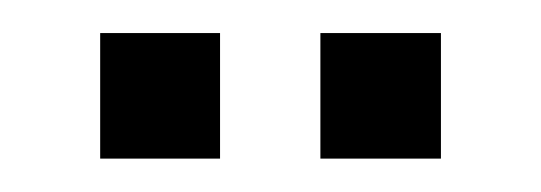

<svg xmlns="http://www.w3.org/2000/svg" viewBox="-20 -636 324 115"><path d="M111.8 -616.2V-541H40V-616.2ZM244.1 -616.2V-541H171.9V-616.2Z"/></svg>

Font: Aubrey
Style: Regular
Weight: 400
Designer: Gayaneh Bagdasaryan | Cyreal.org
Foundry: Gayaneh Bagdasaryan | Cyreal.org
Version: Version 1.000